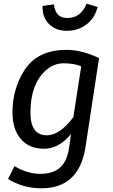

<svg xmlns="http://www.w3.org/2000/svg" viewBox="-20 -811 616 1047"><path d="M226.6 -424.3Q146 -349.1 146 -196.8Q146 -72.8 235.8 -73.2Q305.7 -73.2 379.9 -171.9L422.9 -449.2Q383.8 -465.8 327.4 -465.8Q271 -465.8 226.6 -424.3ZM342.8 -539.1Q426.8 -539.1 520 -494.1L446.8 -12.2Q412.6 215.8 206.1 215.8Q106 215.8 23.9 165L59.1 95.2Q129.9 137.2 201.2 137.2Q300.3 136.7 336.4 64.5Q352.1 33.2 357.9 -13.2L367.2 -80.1Q301.3 0 219.7 0Q138.2 0 93 -53.5Q47.9 -106.9 47.9 -198.2Q47.9 -325.2 112.3 -426.8Q183.6 -539.1 342.8 -539.1ZM211.9 -778.8 273.9 -787.1Q278.8 -749 296.4 -731Q314 -712.9 347.2 -712.9Q421.4 -712.9 452.1 -791L512.2 -772.9Q497.1 -711.9 451.2 -677.5Q405.3 -643.1 344.7 -643.1Q284.2 -643.1 247.1 -679.9Q210 -716.8 211.9 -778.8Z"/></svg>

Font: FiraSans-Italic
Style: Italic
Weight: 400
Italic angle: -8°
Designer: Carrois Corporate & Edenspiekermann AG
Foundry: Carrois Corporate GbR & Edenspiekermann AG
Version: Version 3.106;PS 003.106;hotconv 1.0.70;makeotf.lib2.5.58329